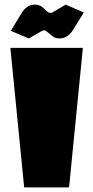

<svg xmlns="http://www.w3.org/2000/svg" viewBox="-20 -814 405 834"><path d="M85 0 25 -606H340L280 0ZM238 -647Q220 -647 206 -658.5Q192 -670 182 -678Q172 -686 161 -679L105 -647L27 -680L75 -759Q97 -794 133 -794Q155 -794 172 -776Q189 -758 197.5 -758Q206 -758 210 -761L265 -794L344 -760L296 -682Q273 -647 238 -647Z"/></svg>

Font: Wendy One
Style: Regular
Weight: 400
Designer: Alejandro Inler
Foundry: Alejandro Inler
Version: 1.001